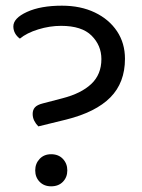

<svg xmlns="http://www.w3.org/2000/svg" viewBox="-20 -645 499 676"><path d="M213 -224 115 -200Q106 -209 100.5 -220Q95 -231 95 -244Q95 -258 103 -267Q111 -276 131 -281L200 -299Q266 -316 301.5 -349.5Q337 -383 337 -437Q337 -485 302.5 -519.5Q268 -554 195 -554Q155 -554 114.5 -541.5Q74 -529 50 -509Q39 -517 33 -528Q27 -539 27 -552Q27 -581 75 -603Q123 -625 198 -625Q264 -625 314 -601Q364 -577 392 -535Q420 -493 420 -438Q420 -354 368.5 -302Q317 -250 213 -224ZM104 -45Q104 -69 119.5 -85.5Q135 -102 160 -102Q186 -102 201.5 -85.5Q217 -69 217 -45Q217 -21 201.5 -5Q186 11 160 11Q135 11 119.5 -5Q104 -21 104 -45Z"/></svg>

Font: Baloo Bhaijaan 2
Style: Regular
Weight: 400
Designer: Sanskriti Dholi, Noopur Datye and Ek Type
Foundry: Ek Type
Version: Version 1.701